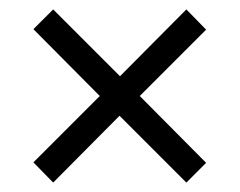

<svg xmlns="http://www.w3.org/2000/svg" viewBox="-20 -537 509 408"><path d="M93 -149 51 -192 192 -333 51 -475 93 -517 235 -375 376 -517 418 -474 277 -333 418 -191 376 -149 234 -291Z"/></svg>

Font: El Messiri
Style: Regular
Weight: 400
Designer: Mohamed Gaber
Foundry: Kief Type Foundry
Version: Version 2.020